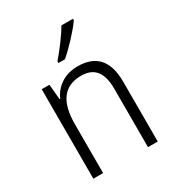

<svg xmlns="http://www.w3.org/2000/svg" viewBox="-183 -877 906 989"><g transform="rotate(-30 270.5 -383.0)"><path d="M402 -757V-766H333C307 -720 261 -660 223 -616V-606H262C308 -645 373 -715 402 -757ZM299 -542C219 -542 164 -499 139 -442H135L127 -532H81V0H139V-291C139 -425 190 -491 291 -491C367 -491 406 -446 406 -348V0H464V-355C464 -484 406 -542 299 -542Z"/></g></svg>

Font: Noto Sans Bengali SemiCondensed Light
Style: Regular
Weight: 300
Width: 4
Designer: Joana Ranito - Universal Thirst; Jelle Bosma - Monotype Design Team
Foundry: Universal Thirst ehf.
Version: Version 3.000